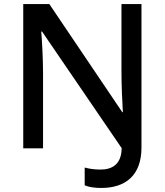

<svg xmlns="http://www.w3.org/2000/svg" viewBox="-20 -734 815 950"><path d="M481 196C602 196 680 133 680 -4V-714H581V-379C581 -312 585 -226 588 -179H585L224 -714H95V0H193V-373C193 -440 188 -534 184 -578H188L582 -1C581 80 534 105 477 105C447 105 421 101 399 95V183C418 191 445 196 481 196Z"/></svg>

Font: Noto Sans Medefaidrin Medium
Style: Regular
Weight: 500
Designer: Dalton Maag Ltd
Foundry: Dalton Maag Ltd
Version: Version 1.002